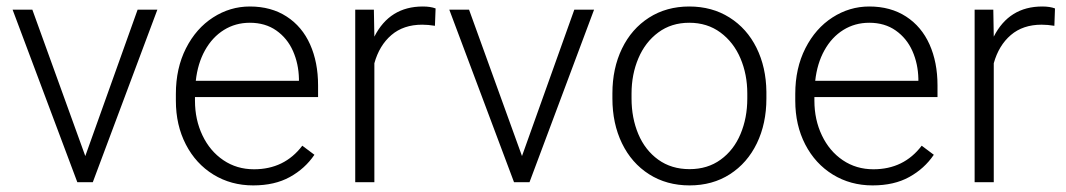

<svg xmlns="http://www.w3.org/2000/svg" viewBox="-20 -558 3266 588"><path d="M461.9 -528.3 264.2 0H216.8L18.6 -528.3H79.1L241.2 -80.1L401.4 -528.3Z M942.9 -84Q914.1 -41.5 867.7 -15.9Q821.3 9.8 755.4 9.8Q687.5 9.8 633.5 -23.4Q579.6 -56.6 549.1 -115.7Q518.6 -174.8 518.6 -249.5V-270.5Q518.6 -349.1 549.6 -410.2Q580.6 -471.2 632.6 -504.6Q684.6 -538.1 745.1 -538.1Q810.5 -538.1 857.9 -507.3Q905.3 -476.6 929.7 -421.9Q954.1 -367.2 954.1 -296.4V-260.7H577.1V-249.5Q577.1 -191.4 600.1 -143.3Q623 -95.2 664.1 -67.4Q705.1 -39.6 757.8 -39.6Q851.1 -39.6 905.8 -111.8ZM579.6 -310.5H895.5V-316.9Q894.5 -362.8 877.2 -401.9Q859.9 -440.9 826.2 -464.6Q792.5 -488.3 745.1 -488.3Q701.2 -488.3 665.8 -466.3Q630.4 -444.3 607.9 -404.1Q585.4 -363.8 579.6 -310.5Z M1126.5 -364.3V0H1067.9V-528.3H1125L1126.5 -445.8Q1173.3 -538.1 1274.9 -538.1Q1298.3 -538.1 1314 -532.2L1312 -479Q1291 -482.4 1272.9 -482.4Q1215.8 -482.4 1178.7 -450.7Q1141.6 -418.9 1126.5 -364.3Z M1799.3 -528.3 1601.6 0H1554.2L1356 -528.3H1416.5L1578.6 -80.1L1738.8 -528.3Z M1855.5 -272Q1855.5 -348.6 1884.8 -409.2Q1914.1 -469.7 1967.5 -503.9Q2021 -538.1 2090.8 -538.1Q2160.6 -538.1 2214.1 -504.4Q2267.6 -470.7 2296.9 -411.4Q2326.2 -352.1 2327.1 -276.9V-256.3Q2327.1 -179.7 2297.9 -119.1Q2268.6 -58.6 2215.3 -24.4Q2162.1 9.8 2091.8 9.8Q2021.5 9.8 1967.8 -24.4Q1914.1 -58.6 1884.8 -119.1Q1855.5 -179.7 1855.5 -256.3ZM1914.1 -256.3Q1914.1 -196.8 1934.8 -147.5Q1955.6 -98.1 1995.8 -69.1Q2036.1 -40 2091.8 -40Q2147 -40 2187 -69.1Q2227.1 -98.1 2247.8 -147.5Q2268.6 -196.8 2268.6 -256.3V-272Q2268.6 -330.1 2247.6 -379.4Q2226.6 -428.7 2186.3 -458.5Q2146 -488.3 2090.8 -488.3Q2036.1 -488.3 1996.1 -458.7Q1956.1 -429.2 1935.1 -379.6Q1914.1 -330.1 1914.1 -271.5Z M2839.8 -84Q2811 -41.5 2764.6 -15.9Q2718.3 9.8 2652.3 9.8Q2584.5 9.8 2530.5 -23.4Q2476.6 -56.6 2446 -115.7Q2415.5 -174.8 2415.5 -249.5V-270.5Q2415.5 -349.1 2446.5 -410.2Q2477.5 -471.2 2529.5 -504.6Q2581.5 -538.1 2642.1 -538.1Q2707.5 -538.1 2754.9 -507.3Q2802.2 -476.6 2826.7 -421.9Q2851.1 -367.2 2851.1 -296.4V-260.7H2474.1V-249.5Q2474.1 -191.4 2497.1 -143.3Q2520 -95.2 2561 -67.4Q2602.1 -39.6 2654.8 -39.6Q2748 -39.6 2802.7 -111.8ZM2476.6 -310.5H2792.5V-316.9Q2791.5 -362.8 2774.2 -401.9Q2756.8 -440.9 2723.1 -464.6Q2689.5 -488.3 2642.1 -488.3Q2598.1 -488.3 2562.7 -466.3Q2527.3 -444.3 2504.9 -404.1Q2482.4 -363.8 2476.6 -310.5Z M3023.4 -364.3V0H2964.8V-528.3H3022L3023.4 -445.8Q3070.3 -538.1 3171.9 -538.1Q3195.3 -538.1 3210.9 -532.2L3209 -479Q3188 -482.4 3169.9 -482.4Q3112.8 -482.4 3075.7 -450.7Q3038.6 -418.9 3023.4 -364.3Z"/></svg>

Font: Mardoto Light
Style: Regular
Weight: 400
Designer: Christian Robertson, Vahan Hovhannisyan
Foundry: Google
Version: Version 1.000